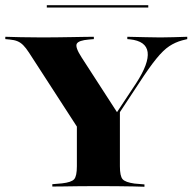

<svg xmlns="http://www.w3.org/2000/svg" viewBox="-25 -711 733 731"><path d="M312.1 -160.5 85.5 -510.5Q73.4 -529 63.3 -539.1Q53.2 -549.2 41.5 -554Q29.8 -558.9 12.1 -560.5L-4.8 -562.1V-571Q17.7 -570.2 54.4 -569.4Q91.1 -568.5 136.3 -568.5H137.1H140.3Q170.2 -568.5 198 -569Q225.8 -569.4 251.2 -569.8Q276.6 -570.2 297.2 -570.6Q317.7 -571 332.3 -571V-562.1L313.7 -560.5Q274.2 -557.3 267.3 -544.4Q260.5 -531.5 285.5 -492.7L424.2 -278.2L406.5 -262.9L493.5 -394.4Q542.7 -470.2 537.1 -512.5Q531.5 -554.8 469.4 -561.3L459.7 -562.1V-571Q503.2 -570.2 529.8 -569.4Q556.5 -568.5 585.5 -568.5Q613.7 -568.5 636.3 -569.4Q658.9 -570.2 687.9 -571V-562.1L668.5 -557.3Q641.9 -550 619.4 -535.1Q596.8 -520.2 570.2 -487.5Q543.5 -454.8 504.8 -395.2L350 -160.5ZM337.1 -2.4Q304 -2.4 273 -2Q241.9 -1.6 216.5 -1.2Q191.1 -0.8 174.2 -0.8V-9.7L211.3 -12.9Q246.8 -16.9 257.3 -28.6Q267.7 -40.3 267.7 -78.2V-250.8L369.4 -203.2L431.5 -296.8V-78.2Q431.5 -40.3 441.9 -28.6Q452.4 -16.9 487.1 -12.1L525 -8.9V0Q508.1 -0.8 482.7 -1.2Q457.3 -1.6 426.6 -2Q396 -2.4 361.3 -2.4H350ZM153.2 -682.3V-691.1H539.5V-682.3Z"/></svg>

Font: Playfair 144pt SemiExpanded Black
Style: Regular
Weight: 900
Width: 6
Designer: Claus Eggers Sørensen
Foundry: Claus Eggers Sørensen
Version: Version 2.203